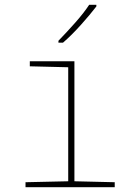

<svg xmlns="http://www.w3.org/2000/svg" viewBox="-20 -785 570 805"><path d="M87 0V-21L266 -25V-503L105 -507V-528H292V-25L461 -21V0ZM225 -614Q258 -648 294.5 -689Q331 -730 354 -765H384V-758Q358 -724 319 -680.5Q280 -637 244 -606H225Z"/></svg>

Font: Noto Sans Mono Condensed Thin
Style: Regular
Weight: 100
Width: 3
Designer: Monotype Design Team
Foundry: Monotype Imaging Inc.
Version: Version 2.014; ttfautohint (v1.8.4.7-5d5b)